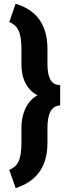

<svg xmlns="http://www.w3.org/2000/svg" viewBox="-20 -829 359 1019"><path d="M29.3 72.8Q45.9 65.4 58.1 55.2Q70.3 44.9 78.1 28.6Q85.9 12.2 89.8 -12.2Q93.8 -36.6 93.8 -72.3V-152.8Q93.8 -179.7 99.1 -205.3Q104.5 -231 115 -253.4Q125.5 -275.9 141.6 -293.9Q157.7 -312 179.2 -323.2Q157.7 -334 141.6 -350.8Q125.5 -367.7 114.7 -388.7Q104 -409.7 98.9 -434.6Q93.8 -459.5 93.8 -486.8V-567.4Q93.8 -603 89.8 -627.2Q85.9 -651.4 77.9 -668Q69.8 -684.6 57.9 -694.8Q45.9 -705.1 29.3 -712.4L63 -809.1Q104.5 -796.4 136 -775.6Q167.5 -754.9 188.7 -725.3Q210 -695.8 220.9 -656.5Q231.9 -617.2 231.9 -567.4V-486.8Q231.9 -435.5 247.3 -406.5Q262.7 -377.4 299.3 -377.4V-269Q280.8 -269 268.1 -260.3Q255.4 -251.5 247.3 -236.1Q239.3 -220.7 235.6 -199.2Q231.9 -177.7 231.9 -152.8V-72.3Q231.9 -22.9 220.9 15.9Q210 54.7 188.5 84.2Q167 113.8 135.5 135Q104 156.2 63 169.4Z"/></svg>

Font: Ufes Sans ExtraBold
Style: Regular
Weight: 800
Designer: Ricardo Esteves & Filipe Motta
Foundry: ProDesignUfes - Ricardo Esteves, Filipe Motta (This is a derivative work, based on Roboto family, by Christian Robertson
Version: Version 2.0